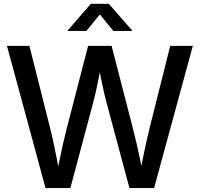

<svg xmlns="http://www.w3.org/2000/svg" viewBox="-20 -962 1022 982"><path d="M212.9 0 15.6 -727.5H130.4L236.3 -307.1Q246.1 -268.6 254.4 -228.8Q262.7 -189 270.8 -148.7Q278.8 -108.4 286.1 -68.4H269.5Q277.3 -108.4 285.6 -148.7Q293.9 -189 303 -228.8Q312 -268.6 321.8 -307.1L430.7 -727.5H550.8L659.2 -307.1Q669.4 -268.6 678.5 -228.8Q687.5 -189 696 -148.7Q704.6 -108.4 712.4 -68.4H694.3Q702.1 -108.4 710 -148.7Q717.8 -189 726.8 -228.8Q735.8 -268.6 745.1 -307.1L850.6 -727.5H966.3L768.1 0H642.1L524.4 -439Q511.7 -487.3 500.5 -541.7Q489.3 -596.2 477.5 -658.2H503.4Q491.2 -597.7 481 -543.9Q470.7 -490.2 457 -439L339.8 0ZM421.9 -803.7H325.7V-805.7L444.3 -942.4H536.6L656.2 -805.7V-803.7H559.6L490.7 -888.2Z"/></svg>

Font: Inter 24pt Medium
Style: Regular
Weight: 500
Designer: Rasmus Andersson
Foundry: rsms
Version: Version 4.001;git-66647c0bb